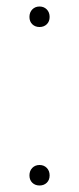

<svg xmlns="http://www.w3.org/2000/svg" viewBox="-20 -565 243 590"><path d="M70.5 -26Q70.5 -40 79.2 -49Q88 -58 101.5 -58Q115 -58 123.8 -49Q132.5 -40 132.5 -26Q132.5 -12 123.8 -3.5Q115 5 101.5 5Q88 5 79.2 -3.5Q70.5 -12 70.5 -26ZM70.5 -513Q70.5 -527 79.2 -536Q88 -545 101.5 -545Q115 -545 123.8 -536Q132.5 -527 132.5 -513Q132.5 -499 123.8 -490.5Q115 -482 101.5 -482Q88 -482 79.2 -490.5Q70.5 -499 70.5 -513Z"/></svg>

Font: Encode Sans Thin
Style: Regular
Weight: 250
Designer: Multiple Designers
Foundry: Impallari Type
Version: Version 2.000